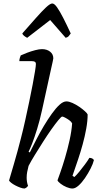

<svg xmlns="http://www.w3.org/2000/svg" viewBox="-20 -1082 587 1102"><path d="M121 0Q111 0 97 -5Q83 -10 68.5 -17.5Q54 -25 44 -33Q34 -41 32 -46Q35 -57 42.5 -82Q50 -107 60 -141.5Q70 -176 80.5 -214Q91 -252 100 -288Q113 -338 125 -392.5Q137 -447 148 -499.5Q159 -552 167.5 -597Q176 -642 181 -673Q186 -704 186 -714Q186 -724 180 -727.5Q174 -731 163 -731H91Q91 -740 94 -750Q97 -760 99 -764Q114 -771 136.5 -779.5Q159 -788 182 -794Q205 -800 221 -800Q249 -800 267.5 -785.5Q286 -771 286 -747Q286 -743 282.5 -728.5Q279 -714 273 -686L221 -449Q208 -390 193 -341.5Q178 -293 165 -259.5Q152 -226 144 -211L151 -207Q168 -241 188.5 -281Q209 -321 232 -359.5Q255 -398 278 -430Q301 -462 322 -481Q343 -500 361 -500Q376 -500 396 -491Q416 -482 435 -469Q454 -456 467.5 -443.5Q481 -431 483 -425Q483 -388 475 -343.5Q467 -299 454.5 -253.5Q442 -208 429 -169.5Q416 -131 407 -105Q398 -79 396 -73L407 -66Q419 -77 435 -96.5Q451 -116 467 -137.5Q483 -159 493 -176Q503 -176 510 -172Q517 -168 519 -163Q514 -142 500 -114.5Q486 -87 468 -60.5Q450 -34 431 -17Q412 0 396 0Q381 0 362 -8Q343 -16 328 -27.5Q313 -39 310 -47Q314 -58 326.5 -93Q339 -128 353.5 -177Q368 -226 379.5 -278Q391 -330 394 -374Q389 -384 377 -392.5Q365 -401 353.5 -407Q342 -413 337 -413Q332 -413 315 -392.5Q298 -372 275 -339.5Q252 -307 227.5 -268.5Q203 -230 180.5 -193.5Q158 -157 144 -130Q139 -111 136 -95Q133 -79 133 -62Q133 -50 135 -38Q137 -26 141 -15Q138 -11 133.5 -7Q129 -3 121 0ZM136 -865Q126 -870 118 -876.5Q110 -883 108 -890Q152 -940 186 -978.5Q220 -1017 244 -1039.5Q268 -1062 280 -1062Q292 -1062 307.5 -1040Q323 -1018 343 -979Q363 -940 386 -890Q381 -883 375 -875.5Q369 -868 357 -865L268 -967Z"/></svg>

Font: Texturina Medium
Style: Italic
Weight: 500
Italic angle: -11°
Designer: Guillermo Torres Carreño
Foundry: Omnibus-Type
Version: Version 1.002